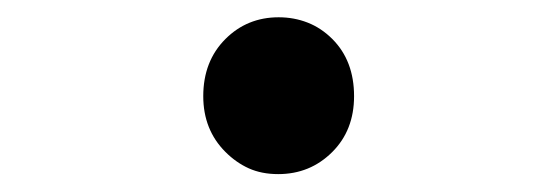

<svg xmlns="http://www.w3.org/2000/svg" viewBox="-20 -179 642 220"><path d="M298.8 20.5Q279.8 20.5 265.1 13.9Q250.5 7.3 238.3 -4.9Q212.9 -30.3 212.9 -68.8Q212.9 -108.9 238.3 -134.3Q263.2 -159.2 299.3 -159.2Q316.9 -159.2 332.5 -153.1Q348.1 -147 360.8 -134.3Q385.7 -109.4 385.7 -68.8Q385.7 -29.8 360.8 -4.9Q335.4 20.5 298.8 20.5Z"/></svg>

Font: Hack
Style: Bold
Weight: 700
Monospace: yes
Designer: Christopher Simpkins
Foundry: Christopher Simpkins
Version: Version 2.017